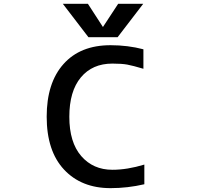

<svg xmlns="http://www.w3.org/2000/svg" viewBox="-20 -979 1040 1010"><path d="M739.3 -113.3V-9.8Q651.4 10.7 561.5 10.7Q408.2 10.7 316.9 -86.9Q225.6 -184.6 225.6 -365.2Q225.6 -543 314 -642.1Q402.3 -741.2 561.5 -741.2Q652.3 -741.2 734.4 -719.7V-617.2Q678.7 -633.8 649.4 -639.2Q620.1 -644.5 571.3 -644.5Q465.8 -644.5 405.3 -571.8Q344.7 -499 344.7 -364.7Q344.7 -230.5 407.2 -158.2Q469.7 -85.9 571.3 -85.9Q649.4 -85.9 739.3 -113.3ZM521.5 -836.9 601.6 -959H733.4L598.6 -783.2H445.3L310.5 -959H442.4Z"/></svg>

Font: Gen Shin Gothic Monospace Medium
Style: Regular
Weight: 500
Designer: [Source Han Sans]
Ryoko NISHIZUKA  (kana & ideographs); Paul D. Hunt (Latin, Greek & Cyrillic); Wenlong ZHANG  (bopomofo
Version: Version 1.002.20150607